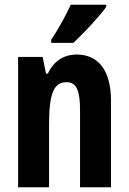

<svg xmlns="http://www.w3.org/2000/svg" viewBox="-20 -786 541 806"><path d="M426 -757V-766H277C256 -721 230 -672 195 -619V-606H288C334 -649 399 -719 426 -757ZM302 -557C247 -557 205 -529 181 -477H173L159 -547H56V0H186V-263C186 -393 205 -441 260 -441C303 -441 316 -401 316 -324V0H446V-362C446 -489 394 -557 302 -557Z"/></svg>

Font: Noto Sans Ethiopic ExtraCondensed
Style: Bold
Weight: 700
Width: 2
Designer: Monotype Design Team
Foundry: Monotype Imaging Inc.
Version: Version 2.102